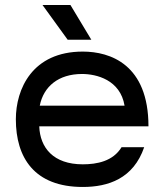

<svg xmlns="http://www.w3.org/2000/svg" viewBox="-20 -729 651 763"><path d="M309 14C410 14 510 -19 553 -144H463C429 -88 365 -76 309 -76C192 -76 139 -142 136 -227H570C570 -473 418 -524 309 -524C108 -524 43 -375 43 -255C43 -103 116 14 309 14ZM138 -309C153 -385 212 -435 306 -435C363 -435 458 -412 475 -309ZM149 -709 249 -571H343L260 -709Z"/></svg>

Font: Hibana 45 SubMedium
Style: Regular
Weight: 500
Width: 6
Designer: pygmalion
Foundry: ybstudio
Version: Version 2021.007;FEAKit 1.0